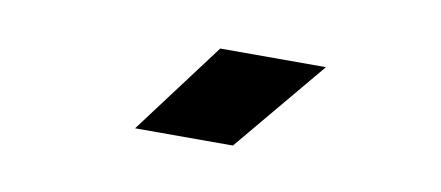

<svg xmlns="http://www.w3.org/2000/svg" viewBox="-31 -859 662 288"><g transform="rotate(10 300.0 -715.0)"><path d="M182 -645 287 -785H448L331 -645Z"/></g></svg>

Font: NKDuy Mono ExtraBold
Style: Regular
Weight: 800
Monospace: yes
Designer: NKDuy
Foundry: NKDuy
Version: Version 2.251; ttfautohint (v1.8.4.7-5d5b)